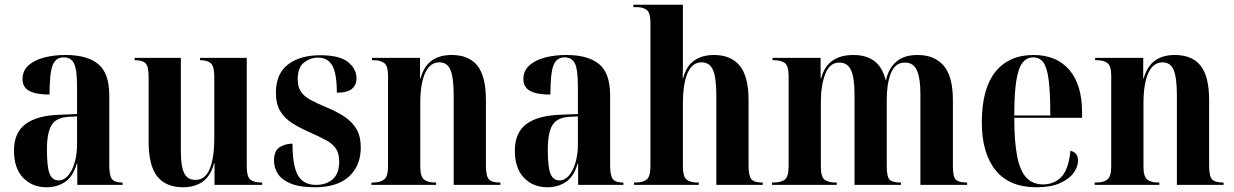

<svg xmlns="http://www.w3.org/2000/svg" viewBox="-20 -780 5204 810"><path d="M176 10Q116 10 77.5 -30Q39 -70 39 -145Q39 -220 87.5 -256.5Q136 -293 233 -296L305 -299V-417Q305 -486 292.5 -512Q280 -538 249 -538Q215 -538 202 -504.5Q189 -471 189 -381Q132 -381 103.5 -396.5Q75 -412 75 -446Q75 -481 99.5 -503.5Q124 -526 165 -537Q206 -548 257 -548Q348 -548 394.5 -509.5Q441 -471 441 -378V-82Q441 -39 452.5 -24.5Q464 -10 494 -10H497V0H306V-90H304Q288 -35 254.5 -12.5Q221 10 176 10ZM227 -19Q250 -19 267.5 -39.5Q285 -60 295 -94.5Q305 -129 305 -169V-289L268 -287Q217 -284 197.5 -252Q178 -220 178 -149Q178 -74 189.5 -46.5Q201 -19 227 -19Z M752 10Q680 10 643.5 -35.5Q607 -81 607 -183V-455Q607 -499 594.5 -512.5Q582 -526 551 -526H548V-536H743V-142Q743 -78 757 -49.5Q771 -21 804 -21Q846 -21 865 -68Q884 -115 884 -197V-457Q884 -500 869.5 -513Q855 -526 826 -526H824V-536H1021V-76Q1021 -35 1036 -22.5Q1051 -10 1082 -10H1086V0H885V-91H883Q869 -38 835.5 -14Q802 10 752 10Z M1308 10Q1245 10 1207 -5.5Q1169 -21 1152.5 -46.5Q1136 -72 1136 -102Q1136 -145 1160.5 -159.5Q1185 -174 1214 -174Q1214 -80 1237 -40Q1260 0 1313 0Q1357 0 1384 -24Q1411 -48 1411 -98Q1411 -132 1397.5 -152.5Q1384 -173 1357.5 -187.5Q1331 -202 1293 -219Q1247 -239 1213.5 -260Q1180 -281 1162 -311.5Q1144 -342 1144 -389Q1144 -469 1195 -508Q1246 -547 1331 -547Q1413 -547 1448.5 -518Q1484 -489 1484 -450Q1484 -421 1464.5 -405Q1445 -389 1401 -389Q1401 -469 1382 -503Q1363 -537 1321 -537Q1290 -537 1263 -516.5Q1236 -496 1236 -446Q1236 -414 1249 -394Q1262 -374 1289.5 -359Q1317 -344 1360 -326Q1401 -309 1433 -288Q1465 -267 1483.5 -236Q1502 -205 1502 -158Q1502 -81 1452.5 -35.5Q1403 10 1308 10Z M1547 0V-10H1554Q1585 -10 1601 -23Q1617 -36 1617 -79V-461Q1617 -501 1601.5 -513.5Q1586 -526 1556 -526H1549V-536H1752V-449H1754Q1768 -500 1801 -524Q1834 -548 1885 -548Q1958 -548 1994 -503Q2030 -458 2030 -357V-81Q2030 -37 2042.5 -23.5Q2055 -10 2087 -10H2091V0H1894V-379Q1894 -452 1880.5 -484.5Q1867 -517 1834 -517Q1794 -517 1773.5 -472Q1753 -427 1753 -342V-77Q1753 -36 1768.5 -23Q1784 -10 1814 -10H1820V0Z M2289 10Q2229 10 2190.5 -30Q2152 -70 2152 -145Q2152 -220 2200.5 -256.5Q2249 -293 2346 -296L2418 -299V-417Q2418 -486 2405.5 -512Q2393 -538 2362 -538Q2328 -538 2315 -504.5Q2302 -471 2302 -381Q2245 -381 2216.5 -396.5Q2188 -412 2188 -446Q2188 -481 2212.5 -503.5Q2237 -526 2278 -537Q2319 -548 2370 -548Q2461 -548 2507.5 -509.5Q2554 -471 2554 -378V-82Q2554 -39 2565.5 -24.5Q2577 -10 2607 -10H2610V0H2419V-90H2417Q2401 -35 2367.5 -12.5Q2334 10 2289 10ZM2340 -19Q2363 -19 2380.5 -39.5Q2398 -60 2408 -94.5Q2418 -129 2418 -169V-289L2381 -287Q2330 -284 2310.5 -252Q2291 -220 2291 -149Q2291 -74 2302.5 -46.5Q2314 -19 2340 -19Z M2655 0V-10H2661Q2693 -10 2708.5 -23Q2724 -36 2724 -79V-685Q2724 -725 2709 -737.5Q2694 -750 2665 -750H2652V-760H2861V-540Q2861 -518 2861 -497Q2861 -476 2860 -450H2862Q2875 -501 2908.5 -524.5Q2942 -548 2992 -548Q3064 -548 3101 -502.5Q3138 -457 3138 -358V-81Q3138 -38 3150 -24Q3162 -10 3194 -10H3198V0H3002V-379Q3002 -452 2988 -484.5Q2974 -517 2940 -517Q2900 -517 2880.5 -471.5Q2861 -426 2861 -342V-77Q2861 -36 2876 -23Q2891 -10 2921 -10H2928V0Z M3237 0V-10H3244Q3273 -10 3290 -21.5Q3307 -33 3307 -79V-459Q3307 -503 3290.5 -514.5Q3274 -526 3245 -526H3239V-536H3442V-449H3444Q3458 -501 3492.5 -524.5Q3527 -548 3580 -548Q3634 -548 3668 -523Q3702 -498 3716 -443H3718Q3729 -492 3761.5 -520Q3794 -548 3851 -548Q3923 -548 3961.5 -502.5Q4000 -457 4000 -358V-80Q4000 -34 4012.5 -22Q4025 -10 4057 -10H4060V0H3863V-383Q3863 -449 3848.5 -482.5Q3834 -516 3798 -516Q3756 -516 3738.5 -471.5Q3721 -427 3721 -361V-81Q3721 -34 3733 -22Q3745 -10 3777 -10H3781V0H3585V-383Q3585 -451 3570.5 -483.5Q3556 -516 3521 -516Q3480 -516 3461.5 -468Q3443 -420 3443 -349V-77Q3443 -33 3459 -21.5Q3475 -10 3505 -10H3510V0Z M4352 10Q4238 10 4180 -62Q4122 -134 4122 -264Q4122 -405 4179 -476.5Q4236 -548 4340 -548Q4437 -548 4491 -485.5Q4545 -423 4545 -305V-283H4259Q4259 -181 4271.5 -119Q4284 -57 4311 -29.5Q4338 -2 4380 -2Q4427 -2 4457.5 -33.5Q4488 -65 4496 -144Q4528 -136 4528 -103Q4528 -77 4509.5 -51Q4491 -25 4452 -7.5Q4413 10 4352 10ZM4411 -293Q4411 -386 4404.5 -439.5Q4398 -493 4382.5 -515.5Q4367 -538 4339 -538Q4312 -538 4294 -515.5Q4276 -493 4267.5 -439.5Q4259 -386 4259 -293Z M4598 0V-10H4605Q4636 -10 4652 -23Q4668 -36 4668 -79V-461Q4668 -501 4652.5 -513.5Q4637 -526 4607 -526H4600V-536H4803V-449H4805Q4819 -500 4852 -524Q4885 -548 4936 -548Q5009 -548 5045 -503Q5081 -458 5081 -357V-81Q5081 -37 5093.5 -23.5Q5106 -10 5138 -10H5142V0H4945V-379Q4945 -452 4931.5 -484.5Q4918 -517 4885 -517Q4845 -517 4824.5 -472Q4804 -427 4804 -342V-77Q4804 -36 4819.5 -23Q4835 -10 4865 -10H4871V0Z"/></svg>

Font: Noto Serif Display Condensed
Style: Bold
Weight: 700
Width: 3
Designer: Monotype Design Team
Foundry: Monotype Imaging Inc.
Version: Version 2.009